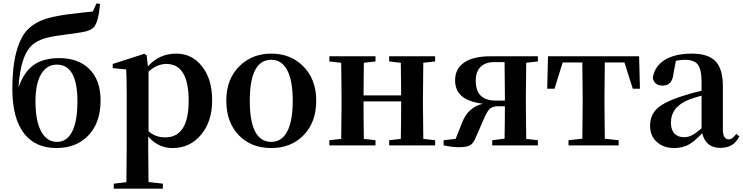

<svg xmlns="http://www.w3.org/2000/svg" viewBox="-20 -873 4462 1153"><path d="M319 16Q196 16 128 -67Q54 -158 54 -342Q54 -471 79 -564Q106 -662 157 -706Q197 -741 252 -759Q295 -773 379 -786Q408 -790 471 -797Q517 -801 537 -804L560 -853L581 -849Q571 -740 543 -709Q528 -693 494 -684Q473 -679 416 -671Q401 -669 393 -668Q306 -657 269 -648Q219 -636 187 -614Q104 -557 91 -348Q124 -441 182 -482.5Q240 -524 336 -524Q450 -524 516 -459Q584 -392 584 -270Q584 -130 504 -53Q433 16 319 16ZM323 -21Q380 -21 412 -80Q445 -143 445 -264Q445 -485 321 -485Q264 -485 230 -433Q193 -375 193 -265Q193 -141 230 -79Q264 -21 323 -21Z M663 260V230L739 221Q741 77 741 16V-306Q741 -384 738 -456L657 -464V-489L847 -550L861 -540L868 -474Q936 -551 1038 -551Q1132 -551 1191 -477Q1254 -400 1254 -270.5Q1254 -141 1185 -61Q1119 16 1017 16Q930 16 870 -53V16Q870 76 872 220L958 230V260ZM972 -48Q1113 -48 1113 -268Q1113 -489 979 -489Q923 -489 872 -443V-85Q913 -48 972 -48Z M1416 -59Q1339 -137 1339 -269Q1339 -399 1419 -477Q1495 -551 1609 -551Q1723 -551 1798 -478Q1879 -399 1879 -269Q1879 -137 1801 -59Q1727 16 1608.5 16Q1490 16 1416 -59ZM1609 -21Q1671 -21 1704 -82Q1738 -145 1738 -267.5Q1738 -390 1704 -453Q1671 -514 1609 -514Q1480 -514 1480 -268Q1480 -21 1609 -21Z M1958 0V-31L2029 -39Q2031 -153 2031 -235V-300Q2031 -382 2029 -496L1958 -504V-535H2235V-504L2165 -496Q2163 -384 2163 -300H2389Q2389 -386 2387 -496L2317 -504V-535H2593V-504L2522 -496Q2520 -382 2520 -300V-235Q2520 -153 2522 -39L2593 -31V0H2317V-31L2387 -39Q2389 -153 2389 -264H2163Q2163 -153 2165 -39L2235 -31V0Z M2737 11Q2696 11 2644 0V-31L2716 -39L2756 -139Q2791 -229 2880 -250Q2792 -261 2752 -297Q2713 -331 2713 -391Q2713 -458 2764 -495Q2818 -535 2925 -535H3210V-504L3140 -496Q3138 -382 3138 -300V-235Q3138 -153 3140 -39L3210 -31V0H2936V-31L3010 -40Q3012 -148 3012 -235H2970Q2935 -235 2917 -215Q2904 -201 2883 -153L2836 -45Q2823 -13 2805 -2Q2784 11 2737 11ZM2956 -269H3012V-300Q3012 -386 3010 -500H2948Q2895 -500 2866 -471.5Q2837 -443 2837 -388Q2837 -269 2956 -269Z M3394 0V-31L3477 -40Q3479 -154 3479 -235V-300Q3479 -384 3477 -498H3359L3310 -340H3266L3271 -535H3818L3823 -340H3780L3730 -498H3612Q3610 -384 3610 -300V-235Q3610 -154 3612 -40L3695 -31V0Z M4029 16Q3965 16 3925 -20Q3884 -56 3884 -118Q3884 -182 3926 -221Q3971 -263 4084 -298Q4131 -314 4193 -328V-379Q4193 -457 4170 -486Q4148 -514 4091 -514Q4066 -514 4039 -508L4025 -436Q4019 -359 3960 -359Q3909 -359 3900 -405Q3910 -473 3970 -512Q4032 -551 4135 -551Q4233 -551 4277 -505Q4321 -459 4321 -354V-96Q4321 -36 4357 -36Q4377 -36 4402 -69L4420 -54Q4401 -17 4373 -1Q4346 15 4306 15Q4218 15 4197 -73Q4151 -25 4120 -7Q4081 16 4029 16ZM4089 -49Q4113 -49 4136 -61Q4157 -72 4193 -102V-299Q4188 -298 4180 -295Q4132 -281 4118 -275Q4009 -232 4009 -136Q4009 -93 4031 -70Q4052 -49 4089 -49Z"/></svg>

Font: GenRyuMin TW B
Style: Regular
Weight: 700
Version: Version 1.501;PS 1;hotconv 16.6.51;makeotf.lib2.5.65220